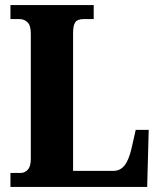

<svg xmlns="http://www.w3.org/2000/svg" viewBox="-20 -734 628 754"><path d="M21 0V-55H63Q77 -55 89 -67.5Q101 -80 101 -110V-602Q101 -634 88 -646.5Q75 -659 57 -659H21V-714H348V-659H308Q284 -659 275.5 -646.5Q267 -634 267 -605V-63H426Q451 -63 468 -83Q485 -103 496 -149L513 -224H564L558 0Z"/></svg>

Font: Noto Serif Armenian Condensed ExtraBold
Style: Regular
Weight: 800
Width: 3
Designer: Monotype Design Team
Foundry: Monotype Imaging Inc.
Version: Version 2.008; ttfautohint (v1.8.4.7-5d5b)